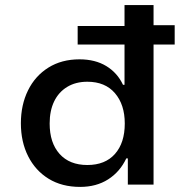

<svg xmlns="http://www.w3.org/2000/svg" viewBox="-20 -725 726 754"><path d="M295 9Q223 9 171 -23Q119 -55 90.5 -111.5Q62 -168 62 -241Q62 -313 90 -370Q118 -427 170 -459.5Q222 -492 292 -492Q354 -492 397.5 -465.5Q441 -439 463 -392H469V-550H285V-623H469V-705H583V-626H666V-550H583V0H482V-103H476Q451 -50 404.5 -20.5Q358 9 295 9ZM323 -77Q393 -77 431.5 -120.5Q470 -164 470 -240Q470 -314 431.5 -359Q393 -404 323 -404Q277 -404 243.5 -383.5Q210 -363 192.5 -326.5Q175 -290 175 -240Q175 -164 214 -120.5Q253 -77 323 -77Z"/></svg>

Font: Nunito Sans 6pt SemiBold
Style: Regular
Weight: 600
Version: Version 3.101;gftools[0.9.27]